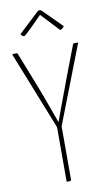

<svg xmlns="http://www.w3.org/2000/svg" viewBox="-99 -946 554 994"><g transform="rotate(-10 178.5 -449.5)"><path d="M65 -794C65 -794 70 -781 84 -781C90 -781 182 -875 182 -875L271 -780C283 -780 293 -796 293 -796L197 -892C192 -897 187 -899 183 -899C179 -899 176 -898 175 -897ZM352 -700C327 -700 326 -700 324 -695L269 -551C233 -457 180 -311 180 -311C180 -311 128 -458 91 -551L32 -700C5 -700 4 -700 6 -695L168 -287V0C192 0 192 0 192 -10V-287Z"/></g></svg>

Font: Yanone Kaffeesatz Extra Light
Style: Regular
Weight: 200
Designer: Yanone (Cyrillic: Daniel Pouzeot & Huerta Tipografica)
Foundry: Yanone
Version: Version 1.100;PS 001.100;hotconv 1.0.70;makeotf.lib2.5.58329